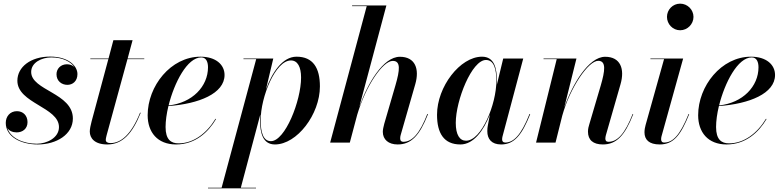

<svg xmlns="http://www.w3.org/2000/svg" viewBox="-20 -780 4288 1050"><path d="M378.5 -132C378.5 -271.5 150.5 -285 150.5 -386.5C150.5 -438 208 -466 260.5 -466C323 -466 367 -442.5 387 -413C377 -423 362.5 -428.5 346 -428.5C312 -428.5 289 -404 289 -374C289 -336.5 317.5 -316 348.5 -316C377 -316 403.5 -335.5 403.5 -375C403.5 -419.5 354.5 -470.5 254 -470.5C147.5 -470.5 75 -413.5 75 -338.5C75 -215 302.5 -194 302.5 -85C302.5 -26 235.5 6 181.5 6C108 6 38 -24 20 -80C30 -64 49.5 -56 71.5 -56C103 -56 130.5 -75.5 130.5 -112C130.5 -148 106.5 -172 72.5 -172C35 -172 11.5 -143 11.5 -108C11.5 -33.5 91.5 10 187 10C288.5 10 378.5 -44.5 378.5 -132Z M749.5 -163 746 -164C698 -44 641 2.5 584.5 2.5C567.5 2.5 558.5 -4 558.5 -14.5C558.5 -23.5 561.5 -32.5 563 -40L677 -456.5H769V-460H678L705 -560H600L573.5 -460H474V-456.5H572.5L481 -116.5C475.5 -96.5 471 -73.5 471 -60.5C471 -25 497 10 566.5 10C650.5 10 704 -50.5 749.5 -163Z M885.5 -85.5C885.5 -118.5 891 -158.5 901 -200C1067.5 -212 1208 -268.5 1208 -370C1208 -426.5 1160 -470 1076.5 -470C913.5 -470 787.5 -309 787.5 -150C787.5 -57.5 840.5 10 943 10C1047 10 1118.5 -56 1161.5 -129L1158.5 -130.5C1110.5 -51 1038 4 956.5 4C915 4 885.5 -16.5 885.5 -85.5ZM1080.5 -466C1109 -466 1117.5 -439 1117.5 -412C1117.5 -307.5 1031.5 -217 902 -203.5C933 -328 1004 -466 1080.5 -466Z M1402 -123C1402 -54.5 1416.5 10 1483.5 10C1604 10 1729.5 -154.5 1729.5 -307.5C1729.5 -408.5 1692 -470 1601.5 -470C1525 -470 1467 -383 1434 -289L1474.5 -460H1311.5V-456.5H1381L1192 246.5H1117.5V250H1380V246.5H1297L1403.5 -153.5C1402.5 -143 1402 -132.5 1402 -123ZM1405.5 -122.5C1405.5 -250 1486 -449.5 1571 -449.5C1607.5 -449.5 1626.5 -414 1626.5 -356C1626.5 -228.5 1539 -8 1461.5 -8C1419 -8 1405.5 -57.5 1405.5 -122.5Z M2142.5 -313 2081.5 -103.5C2077 -87 2073.5 -70.5 2073.5 -59C2073.5 -17 2104.5 10 2154.5 10C2228.5 10 2274.5 -38 2320.5 -155.5L2317 -157C2276 -51 2234.5 -4.5 2186 -4.5C2175 -4.5 2168.5 -9.5 2168.5 -23.5C2168.5 -28.5 2169.5 -36 2171 -41L2251 -319.5C2275 -402.5 2251 -469.5 2167 -469.5C2075 -469.5 1990 -322.5 1945 -195.5L2093 -750H1905.5V-746.5H1985.5L1785.5 0H1893L1933.5 -152.5C1980.5 -311 2073.5 -447 2128 -447C2172.5 -447 2167 -397.5 2142.5 -313Z M2697.5 -337C2697.5 -405.5 2684 -470 2616 -470C2496 -470 2370 -305.5 2370 -152.5C2370 -51.5 2407.5 10 2498 10C2570 10 2625 -66.5 2659 -153.5L2647.5 -91.5C2646 -84.5 2645 -75 2645 -62.5C2645 -20 2668 10 2720.5 10C2793 10 2834.5 -43 2879.5 -155.5L2876 -157C2828.5 -37.5 2787 -0.5 2743 -0.5C2730.5 -0.5 2726 -8 2726 -17.5C2726 -22 2726.5 -28 2728 -33.5L2841.5 -460H2732L2697 -316C2697.5 -323.5 2697.5 -330.5 2697.5 -337ZM2694.5 -337.5C2694.5 -210 2613.5 -10.5 2528.5 -10.5C2494 -10.5 2472.5 -42.5 2472.5 -108C2472.5 -231.5 2560.5 -452 2637.5 -452C2681.5 -452 2694.5 -402.5 2694.5 -337.5Z M3024.5 -456.5 2911.5 0H3018L3055 -148C3098 -302 3197.5 -447.5 3251.5 -447.5C3297 -447.5 3288 -390.5 3265.5 -313L3202.5 -99.5C3199 -89 3195.5 -75 3195.5 -60C3195.5 -14.5 3223.5 10 3277 10C3350.5 10 3397 -38 3443 -155.5L3440 -157C3398.5 -51 3357.5 -4.5 3307.5 -4.5C3294.5 -4.5 3290.5 -12 3290.5 -22.5C3290.5 -27.5 3292 -35.5 3293.5 -41L3373.5 -319.5C3397.5 -402.5 3373.5 -469.5 3289.5 -469.5C3198.5 -469.5 3109 -317 3065.5 -191L3132.5 -460H2952.5V-456.5Z M3627.5 -687.5C3627.5 -648.5 3659 -614.5 3699.5 -614.5C3740 -614.5 3772.5 -648.5 3772.5 -687.5C3772.5 -727 3740 -760 3699.5 -760C3659 -760 3627.5 -727 3627.5 -687.5ZM3749 -155.5 3746 -157C3697.5 -37 3658 -0.5 3612 -0.5C3599.5 -0.5 3595.5 -8.5 3595.5 -18.5C3595.5 -23 3596 -28.5 3597.5 -34L3716 -460H3537V-456.5H3611.5L3510.5 -96C3507.5 -85 3504.5 -70 3504.5 -56.5C3504.5 -16 3529.5 10 3588 10C3664.5 10 3703.5 -43 3749 -155.5Z M3896 -85.5C3896 -118.5 3901.5 -158.5 3911.5 -200C4078 -212 4218.5 -268.5 4218.5 -370C4218.5 -426.5 4170.5 -470 4087 -470C3924 -470 3798 -309 3798 -150C3798 -57.5 3851 10 3953.5 10C4057.5 10 4129 -56 4172 -129L4169 -130.5C4121 -51 4048.5 4 3967 4C3925.5 4 3896 -16.5 3896 -85.5ZM4091 -466C4119.5 -466 4128 -439 4128 -412C4128 -307.5 4042 -217 3912.5 -203.5C3943.5 -328 4014.5 -466 4091 -466Z"/></svg>

Font: Bodoni* 48pt Medium
Style: Italic
Weight: 500
Italic angle: -13°
Version: Version 2.3